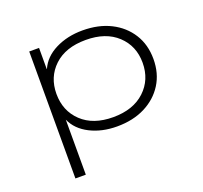

<svg xmlns="http://www.w3.org/2000/svg" viewBox="-119 -638 1012 955"><g transform="rotate(-20 387.5 -160.0)"><path d="M124 180V-492H176V-380H177Q202 -437 265 -468.5Q328 -500 408 -500Q493 -500 556.5 -468Q620 -436 656 -379Q692 -322 692 -246Q692 -170 656 -113Q620 -56 556.5 -24Q493 8 408 8Q328 8 266 -23.5Q204 -55 179 -111V180ZM406 -42Q512 -42 573.5 -99.5Q635 -157 635 -247Q635 -336 574 -393Q513 -450 407 -450Q300 -450 239.5 -393Q179 -336 179 -247Q179 -157 239.5 -99.5Q300 -42 406 -42Z"/></g></svg>

Font: Nunito Sans 7pt Expanded ExtraLight
Style: Regular
Weight: 250
Width: 7
Designer: Vernon Adams
Foundry: Vernon Adams
Version: Version 3.101;gftools[0.9.27]